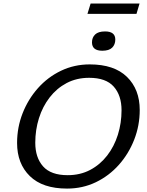

<svg xmlns="http://www.w3.org/2000/svg" viewBox="-20 -1094 860 1124"><path d="M798 -450Q798 -359.5 765.8 -276.8Q733.5 -194 676 -129.2Q618.5 -64.5 541 -27.2Q463.5 10 372.5 10Q229.5 10 154.8 -63Q80 -136 80 -257Q80 -348 112.2 -430.5Q144.5 -513 202 -577.8Q259.5 -642.5 337.2 -679.8Q415 -717 505.5 -717Q648.5 -717 723.2 -644Q798 -571 798 -450ZM186.5 -258.5Q186.5 -171.5 232.2 -120Q278 -68.5 376 -68.5Q449.5 -68.5 507.8 -99.2Q566 -130 607.2 -183.2Q648.5 -236.5 670 -305Q691.5 -373.5 691.5 -448.5Q691.5 -535.5 645.8 -587Q600 -638.5 502 -638.5Q428.5 -638.5 370.2 -607.8Q312 -577 270.8 -523.8Q229.5 -470.5 208 -402Q186.5 -333.5 186.5 -258.5ZM579 -797Q518.5 -797 518.5 -846Q518.5 -874.5 537 -892.2Q555.5 -910 595 -910Q655 -910 655 -862.5Q655 -833.5 636.8 -815.2Q618.5 -797 579 -797ZM492 -1013 510.5 -1073.5H797L779 -1013Z"/></svg>

Font: Newsreader Caption
Style: Italic
Weight: 400
Italic angle: -17°
Designer: Hugues Gentile
Foundry: Production Type
Version: Version 1.001